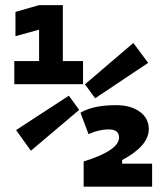

<svg xmlns="http://www.w3.org/2000/svg" viewBox="-20 -713 626 734"><path d="M299.8 0.5V-95.7Q435.1 -137.7 435.1 -187.5Q435.1 -218.3 395 -218.3Q358.4 -218.3 318.4 -200.2L287.6 -282.2Q314 -297.4 347.7 -304.2Q381.3 -311 422.9 -311Q480 -311 514.4 -285.9Q548.8 -260.7 548.8 -219.2Q548.8 -155.3 446.8 -101.1V-87.4H561.5V0.5ZM34.7 -391.1V-479.5H129.4V-599.6L39.1 -574.7V-667.5L129.4 -693.4H220.2V-479.5H297.4V-391.1ZM98.1 -136.7 41.5 -215.8 243.2 -347.2 282.7 -293ZM343.8 -337.4 304.7 -390.6 489.7 -548.8 546.4 -472.7Z"/></svg>

Font: Cascadia Mono PL SemiBold
Style: Regular
Weight: 600
Monospace: yes
Designer: Aaron Bell
Foundry: Saja Typeworks
Version: Version 2404.023; ttfautohint (v1.8.4)